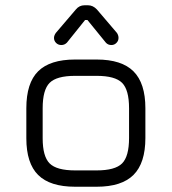

<svg xmlns="http://www.w3.org/2000/svg" viewBox="-20 -709 652 729"><path d="M185 -565Q185 -574 192 -584L268 -673Q281 -689 301 -689H314Q333 -689 348 -673L424 -584Q430 -575 430 -565Q430 -554 422 -546Q414 -538 403 -538Q390 -538 382 -547L312 -633H303L234 -547Q225 -538 213 -538Q201 -538 193 -546Q185 -554 185 -565ZM265 0Q170 0 125 -44.5Q80 -89 80 -184V-298Q80 -394 125 -438.5Q170 -483 265 -483H347Q442 -483 487 -438Q532 -393 532 -298V-185Q532 -90 487 -45Q442 0 347 0ZM142 -184Q142 -115 168.5 -88.5Q195 -62 265 -62H347Q417 -62 443.5 -88.5Q470 -115 470 -185V-298Q470 -368 443.5 -394.5Q417 -421 347 -421H265Q195 -421 168.5 -394.5Q142 -368 142 -298Z"/></svg>

Font: Jura Medium
Style: Regular
Weight: 500
Designer: Daniel Johnson, Alexei Vanyashin
Foundry: Daniel Johnson
Version: Version 5.103